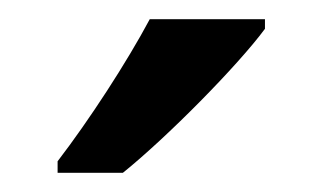

<svg xmlns="http://www.w3.org/2000/svg" viewBox="-20 -786 336 200"><path d="M256 -756V-766H136C112 -721 73 -661 40 -618V-606H108C154 -643 228 -718 256 -756Z"/></svg>

Font: Noto Sans SemiCondensed Medium
Style: Regular
Weight: 500
Width: 4
Designer: Monotype Design Team
Foundry: Monotype Imaging Inc.
Version: Version 2.013